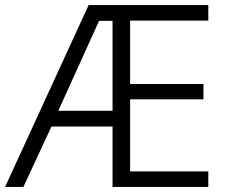

<svg xmlns="http://www.w3.org/2000/svg" viewBox="-21 -734 883 754"><path d="M797 0V-61H490V-344H778V-404H490V-653H797V-714H327L-1 0H71L181 -237H421V0ZM208 -299 368 -652H421V-299Z"/></svg>

Font: Noto Kufi Arabic Light
Style: Regular
Weight: 300
Designer: Monotype Design Team, David Williams, Khaled Hosny
Foundry: Google LLC
Version: Version 2.109